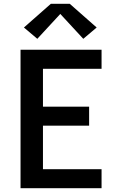

<svg xmlns="http://www.w3.org/2000/svg" viewBox="-20 -999 640 1019"><path d="M89 0V-735H519V-634H208V-433H453V-332H208V-101H519V0ZM178 -793 107 -853 250 -979H350L493 -853L422 -793L300 -925Z"/></svg>

Font: Iosevka SS04 Extended
Style: Bold
Weight: 700
Width: 7
Monospace: yes
Designer: Belleve Invis
Foundry: Belleve Invis
Version: Version 19.0.0; ttfautohint (v1.8.4)